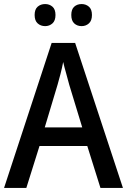

<svg xmlns="http://www.w3.org/2000/svg" viewBox="-20 -979 627 948"><path d="M476 -51 411 -258H175L110 -51H0L235 -767H351L587 -51ZM322 -560Q317 -581 307 -615.5Q297 -650 292 -673Q287 -646 278.5 -613Q270 -580 264 -560L201 -350H386ZM151 -905Q151 -933 166 -946Q181 -959 203 -959Q224 -959 239 -946Q254 -933 254 -905Q254 -877 239 -863.5Q224 -850 203 -850Q181 -850 166 -863.5Q151 -877 151 -905ZM332 -905Q332 -933 346.5 -946Q361 -959 383 -959Q404 -959 419 -946Q434 -933 434 -905Q434 -877 419 -863.5Q404 -850 383 -850Q361 -850 346.5 -863.5Q332 -877 332 -905Z"/></svg>

Font: Noto Sans Tamil UI SemiCondensed Medium
Style: Regular
Weight: 500
Width: 4
Designer: Jelle Bosma - Monotype Design Team
Foundry: Monotype Imaging Inc.
Version: Version 2.004; ttfautohint (v1.8.4.7-5d5b)